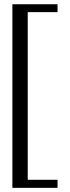

<svg xmlns="http://www.w3.org/2000/svg" viewBox="-20 -698 333 916"><path d="M254.4 198.2H39.1V-677.7H254.4V-640.1H112.3V159.7H254.4Z"/></svg>

Font: BabelStone Englisc
Style: Regular
Weight: 400
Designer: Andrew West
Foundry: BabelStone
Version: Version 1.000 June 24, 2023